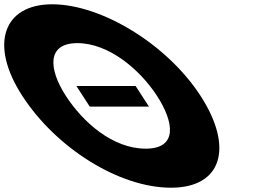

<svg xmlns="http://www.w3.org/2000/svg" viewBox="-315 -860 1279 895"><path d="M41.2 -459 103.4 -363H379.4L317.2 -459ZM-211 -413C-54.9 -172 238.2 15 482.2 15C719.2 15 776.1 -172 620 -413C463.9 -654 157.4 -840 -71.6 -840C-298.6 -840 -367.1 -654 -211 -413ZM-8 -413C-87.7 -536 -99.3 -659 45.7 -659C191.7 -659 337.3 -536 417 -413C496.7 -290 514.3 -167 364.3 -167C210.3 -167 71.7 -290 -8 -413Z"/></svg>

Font: Hussar
Style: BdOpOblSeven
Weight: 700
Foundry: Cannot Into Space Fonts
Version: Version 2.00